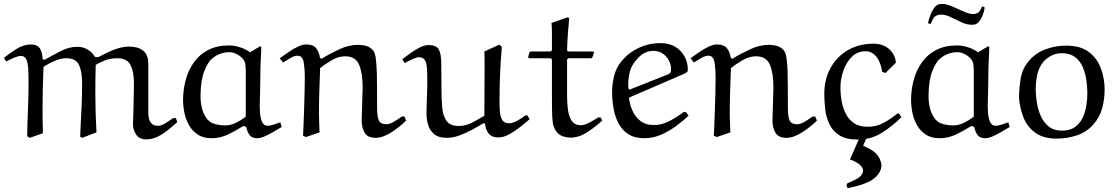

<svg xmlns="http://www.w3.org/2000/svg" viewBox="-30 -700 5758 989"><path d="M393 10 383 4Q383 -12 385.5 -55Q388 -98 390.5 -155Q393 -212 393 -269Q393 -331 377 -365.5Q361 -400 311 -400Q288 -400 262.5 -390.5Q237 -381 218 -370Q199 -359 194 -356Q192 -302 190.5 -248Q189 -194 189 -139Q189 -108 189.5 -76.5Q190 -45 191 -14L124 10L110 2Q111 -67 114 -136Q117 -205 117 -273Q117 -311 115.5 -342.5Q114 -374 106 -393Q98 -412 77 -412Q65 -412 42 -402.5Q19 -393 2 -383L-10 -402Q20 -426 55 -448Q90 -470 127 -471Q165 -471 177 -448Q189 -425 189 -397L197 -391Q236 -412 280 -435.5Q324 -459 369 -459Q397 -459 421 -445Q445 -431 459 -407L475 -405Q494 -415 520 -428Q546 -441 576 -450.5Q606 -460 635 -460Q657 -460 677.5 -454.5Q698 -449 714 -433Q734 -413 734 -368Q734 -323 734 -248V-117Q734 -104 737.5 -88.5Q741 -73 752 -62.5Q763 -52 785 -52Q801 -52 822.5 -65.5Q844 -79 862 -92H876L883 -71Q861 -51 835 -30Q809 -9 781 4.5Q753 18 723 18Q688 18 671.5 -6.5Q655 -31 655 -59Q655 -65 656 -88Q657 -111 657.5 -142.5Q658 -174 659 -207.5Q660 -241 660 -269Q660 -331 642 -365.5Q624 -400 575 -400Q538 -400 511 -389Q484 -378 463 -366Q462 -332 461.5 -297.5Q461 -263 461 -228Q461 -122 467 -18Z M1151 -466Q1175 -466 1204.5 -457Q1234 -448 1258 -431L1311 -462L1316 -457Q1310 -348 1310 -239Q1310 -216 1308.5 -184Q1307 -152 1309 -122Q1311 -92 1320 -72Q1329 -52 1349 -52Q1360 -52 1379 -58Q1398 -64 1414 -70L1421 -46Q1401 -34 1378 -20.5Q1355 -7 1333 2.5Q1311 12 1295 12Q1267 12 1255 -5Q1243 -22 1238 -47L1223 -51Q1186 -27 1145 -7.5Q1104 12 1060 12Q1018 12 990 -6Q962 -24 945 -53Q928 -82 920.5 -116.5Q913 -151 913 -185Q913 -238 926.5 -288Q940 -338 968.5 -378.5Q997 -419 1042 -442.5Q1087 -466 1151 -466ZM1130 -54Q1159 -54 1186.5 -68Q1214 -82 1236 -99V-329Q1236 -349 1234 -367Q1232 -385 1220 -398Q1207 -412 1189 -421.5Q1171 -431 1152 -431Q1097 -431 1057 -393Q1040 -377 1022.5 -334Q1005 -291 1003 -215Q1002 -184 1008 -152.5Q1014 -121 1031 -95Q1047 -70 1074.5 -62Q1102 -54 1130 -54Z M1616 -18 1546 6 1531 -1Q1532 -20 1533.5 -57Q1535 -94 1536.5 -138.5Q1538 -183 1539 -225.5Q1540 -268 1540 -298Q1540 -348 1534 -380.5Q1528 -413 1503 -413Q1487 -413 1468.5 -402.5Q1450 -392 1428 -378L1411 -400Q1432 -415 1456 -431.5Q1480 -448 1504 -459.5Q1528 -471 1546 -471Q1584 -471 1599 -451Q1614 -431 1618 -403L1626 -397Q1668 -423 1717.5 -446Q1767 -469 1815 -469Q1837 -469 1857.5 -463Q1878 -457 1892 -440Q1902 -428 1906 -396.5Q1910 -365 1911 -326.5Q1912 -288 1912 -256Q1912 -181 1912.5 -138Q1913 -95 1922.5 -77.5Q1932 -60 1960 -60Q1977 -60 1999 -73Q2021 -86 2040 -100H2053L2062 -79Q2028 -45 1984.5 -17.5Q1941 10 1905 10Q1864 10 1848.5 -16Q1833 -42 1833 -78L1838 -249Q1838 -324 1819.5 -367Q1801 -410 1748 -410Q1714 -410 1680 -390.5Q1646 -371 1619 -349Q1617 -295 1615 -233Q1613 -171 1613 -116Q1613 -95 1614 -71.5Q1615 -48 1616 -18Z M2679 -107 2687 -105 2698 -86Q2675 -66 2647 -44Q2619 -22 2591 -7Q2563 8 2537 8Q2503 8 2487 -12.5Q2471 -33 2468 -64L2460 -65Q2432 -48 2399.5 -30.5Q2367 -13 2334.5 -1.5Q2302 10 2272 10Q2229 10 2206.5 -9Q2184 -28 2175.5 -56Q2167 -84 2167 -112Q2167 -124 2167.5 -147Q2168 -170 2169 -195Q2170 -220 2170.5 -242Q2171 -264 2171 -275Q2171 -321 2169.5 -344.5Q2168 -368 2164.5 -378.5Q2161 -389 2154 -396Q2146 -405 2126 -405Q2116 -405 2094 -395Q2072 -385 2055 -375L2042 -395Q2062 -410 2085.5 -427Q2109 -444 2133 -456Q2157 -468 2178 -468Q2216 -468 2229 -447Q2242 -426 2243 -377.5Q2244 -329 2244 -244Q2244 -193 2247.5 -149Q2251 -105 2269.5 -78Q2288 -51 2334 -51Q2368 -51 2402 -68.5Q2436 -86 2465 -104Q2465 -153 2465.5 -214.5Q2466 -276 2466 -329Q2466 -364 2466 -391.5Q2466 -419 2465 -435L2542 -470L2555 -459Q2543 -320 2543 -181Q2543 -151 2545 -124.5Q2547 -98 2557.5 -81.5Q2568 -65 2592 -65Q2612 -65 2636 -79Q2660 -93 2679 -107Z M2811 -582 2895 -611 2902 -606Q2898 -563 2895 -523.5Q2892 -484 2891 -440L2897 -435H3025L3030 -431L3022 -405L3016 -400H2897L2891 -394V-205Q2891 -170 2895.5 -135Q2900 -100 2915.5 -77.5Q2931 -55 2962 -55Q2981 -55 3006 -68.5Q3031 -82 3053 -96L3065 -94L3072 -79Q3038 -47 2995 -19Q2952 9 2908 9Q2891 9 2870.5 2.5Q2850 -4 2836 -22Q2826 -36 2821 -52Q2816 -68 2814.5 -102Q2813 -136 2813 -203V-393L2807 -400H2695L2690 -405L2697 -429L2703 -435H2807L2813 -441Q2813 -479 2813 -521Q2813 -563 2811 -582Z M3513 -340Q3513 -331 3506.5 -327Q3500 -323 3492 -319L3210 -197Q3213 -166 3226.5 -133Q3240 -100 3267.5 -78Q3295 -56 3339 -56Q3380 -56 3419.5 -77Q3459 -98 3493 -124L3504 -122L3517 -104Q3486 -75 3449.5 -48.5Q3413 -22 3372.5 -5Q3332 12 3289 12Q3239 12 3206.5 -9Q3174 -30 3156 -64.5Q3138 -99 3130.5 -141.5Q3123 -184 3123 -226Q3123 -270 3134 -312Q3145 -354 3174 -388Q3211 -431 3262.5 -454.5Q3314 -478 3371 -478Q3436 -478 3474.5 -438Q3513 -398 3513 -340ZM3336 -438Q3311 -438 3289.5 -427Q3268 -416 3252 -396Q3223 -365 3214.5 -331Q3206 -297 3206 -260Q3206 -256 3206.5 -251.5Q3207 -247 3208 -242L3212 -238L3414 -318Q3419 -320 3423 -326Q3427 -332 3427 -344Q3427 -365 3416 -387Q3405 -409 3384.5 -423.5Q3364 -438 3336 -438Z M3732 -18 3662 6 3647 -1Q3648 -20 3649.5 -57Q3651 -94 3652.5 -138.5Q3654 -183 3655 -225.5Q3656 -268 3656 -298Q3656 -348 3650 -380.5Q3644 -413 3619 -413Q3603 -413 3584.5 -402.5Q3566 -392 3544 -378L3527 -400Q3548 -415 3572 -431.5Q3596 -448 3620 -459.5Q3644 -471 3662 -471Q3700 -471 3715 -451Q3730 -431 3734 -403L3742 -397Q3784 -423 3833.5 -446Q3883 -469 3931 -469Q3953 -469 3973.5 -463Q3994 -457 4008 -440Q4018 -428 4022 -396.5Q4026 -365 4027 -326.5Q4028 -288 4028 -256Q4028 -181 4028.5 -138Q4029 -95 4038.5 -77.5Q4048 -60 4076 -60Q4093 -60 4115 -73Q4137 -86 4156 -100H4169L4178 -79Q4144 -45 4100.5 -17.5Q4057 10 4021 10Q3980 10 3964.5 -16Q3949 -42 3949 -78L3954 -249Q3954 -324 3935.5 -367Q3917 -410 3864 -410Q3830 -410 3796 -390.5Q3762 -371 3735 -349Q3733 -295 3731 -233Q3729 -171 3729 -116Q3729 -95 3730 -71.5Q3731 -48 3732 -18Z M4593 -116 4602 -114 4613 -96Q4567 -50 4511.5 -15.5Q4456 19 4389 19Q4328 19 4293 -3.5Q4258 -26 4241.5 -62Q4225 -98 4220.5 -139Q4216 -180 4216 -217Q4216 -292 4248.5 -350.5Q4281 -409 4338 -442Q4395 -475 4469 -475Q4518 -475 4549.5 -447.5Q4581 -420 4585 -377L4531 -324L4514 -330Q4507 -380 4484 -408Q4461 -436 4429 -436Q4387 -436 4358 -407.5Q4329 -379 4314 -335.5Q4299 -292 4299 -248Q4299 -216 4305 -181Q4311 -146 4326 -115.5Q4341 -85 4368.5 -66Q4396 -47 4440 -47Q4484 -47 4522 -67.5Q4560 -88 4593 -116ZM4348 122 4400 4H4436L4416 51Q4426 55 4450 67.5Q4474 80 4488 97Q4505 118 4509.5 144Q4514 170 4494 197Q4478 219 4451 233Q4424 247 4393.5 255.5Q4363 264 4336 269L4330 254L4335 244Q4355 236 4376 225.5Q4397 215 4407 202Q4421 183 4413 167Q4405 151 4386 139Q4367 127 4348 122Z M4901 -466Q4925 -466 4954.5 -457Q4984 -448 5008 -431L5061 -462L5066 -457Q5060 -348 5060 -239Q5060 -216 5058.5 -184Q5057 -152 5059 -122Q5061 -92 5070 -72Q5079 -52 5099 -52Q5110 -52 5129 -58Q5148 -64 5164 -70L5171 -46Q5151 -34 5128 -20.5Q5105 -7 5083 2.5Q5061 12 5045 12Q5017 12 5005 -5Q4993 -22 4988 -47L4973 -51Q4936 -27 4895 -7.5Q4854 12 4810 12Q4768 12 4740 -6Q4712 -24 4695 -53Q4678 -82 4670.5 -116.5Q4663 -151 4663 -185Q4663 -238 4676.5 -288Q4690 -338 4718.5 -378.5Q4747 -419 4792 -442.5Q4837 -466 4901 -466ZM4880 -54Q4909 -54 4936.5 -68Q4964 -82 4986 -99V-329Q4986 -349 4984 -367Q4982 -385 4970 -398Q4957 -412 4939 -421.5Q4921 -431 4902 -431Q4847 -431 4807 -393Q4790 -377 4772.5 -334Q4755 -291 4753 -215Q4752 -184 4758 -152.5Q4764 -121 4781 -95Q4797 -70 4824.5 -62Q4852 -54 4880 -54ZM4895 -658 4942 -637Q4953 -633 4964.5 -630Q4976 -627 4988 -628Q5006 -630 5014 -640Q5022 -650 5029 -667L5042 -662Q5041 -648 5034 -627.5Q5027 -607 5015 -591Q5003 -575 4987 -573Q4971 -571 4954.5 -574.5Q4938 -578 4923 -585L4860 -615Q4849 -620 4836 -623Q4823 -626 4810 -624Q4792 -622 4782.5 -611.5Q4773 -601 4764 -576L4750 -581Q4754 -599 4762 -621Q4770 -643 4782.5 -660Q4795 -677 4812 -679Q4832 -682 4854 -674.5Q4876 -667 4895 -658Z M5602 -59Q5567 -19 5516.5 -2.5Q5466 14 5413 14Q5344 14 5302.5 -16.5Q5261 -47 5242 -95Q5223 -143 5219 -196Q5219 -248 5228.5 -300Q5238 -352 5274 -391Q5309 -430 5359.5 -447.5Q5410 -465 5462 -465Q5536 -465 5579 -432Q5622 -399 5641 -347Q5660 -295 5660 -239Q5660 -190 5647.5 -143Q5635 -96 5602 -59ZM5439 -426Q5399 -426 5363 -399Q5327 -372 5313 -316Q5309 -297 5307 -278Q5305 -259 5305 -239Q5305 -208 5311 -171Q5317 -134 5331.5 -101.5Q5346 -69 5372.5 -48Q5399 -27 5440 -27Q5481 -27 5506.5 -45Q5532 -63 5546 -92Q5560 -121 5565.5 -155Q5571 -189 5571 -220Q5571 -251 5566 -286.5Q5561 -322 5547.5 -354Q5534 -386 5507.5 -406Q5481 -426 5439 -426Z"/></svg>

Font: Aref Ruqaa Ink
Style: Regular
Weight: 400
Designer: Abdullah Aref
Version: Version 1.005